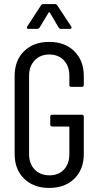

<svg xmlns="http://www.w3.org/2000/svg" viewBox="-20 -915 482 944"><path d="M52 -158V-542Q52 -618 98.5 -663.5Q145 -709 222 -709Q299 -709 345.5 -663Q392 -617 392 -541V-498Q392 -488 382 -488H331Q321 -488 321 -498V-543Q321 -590 294 -618.5Q267 -647 222 -647Q178 -647 150.5 -618Q123 -589 123 -543V-157Q123 -110 150.5 -81.5Q178 -53 223 -53Q268 -53 294.5 -81.5Q321 -110 321 -157V-289Q321 -293 317 -293H237Q227 -293 227 -303V-341Q227 -351 237 -351H382Q392 -351 392 -341V-158Q392 -82 345.5 -36.5Q299 9 222 9Q145 9 98.5 -36.5Q52 -82 52 -158ZM114 -785 181 -888Q186 -895 193 -895H250Q257 -895 262 -888L330 -785L332 -780Q332 -773 323 -773H280Q273 -773 268 -780L225 -853Q224 -855 222 -855Q220 -855 219 -853L175 -780Q170 -773 163 -773H120Q114 -773 112.5 -776.5Q111 -780 114 -785Z"/></svg>

Font: Barlow Condensed
Style: Regular
Weight: 400
Width: 3
Designer: Jeremy Tribby
Foundry: Tribby Type
Version: Version 1.500